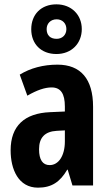

<svg xmlns="http://www.w3.org/2000/svg" viewBox="-20 -855 504 885"><path d="M240 -606C310 -606 357 -655 357 -721C357 -787 309 -835 240 -835C169 -835 124 -788 124 -720C124 -653 169 -606 240 -606ZM241 -676C210 -676 195 -694 195 -721C195 -747 214 -766 241 -766C268 -766 286 -747 286 -721C286 -694 267 -676 241 -676ZM245 -557C179 -557 120 -541 71 -511L106 -414C151 -440 187 -452 218 -452C260 -452 279 -423 279 -364V-341L211 -338C93 -333 29 -275 29 -162C29 -74 65 10 155 10C219 10 257 -17 290 -73H292L314 0H409V-363C409 -491 352 -557 245 -557ZM242 -252 279 -254V-203C279 -137 250 -94 209 -94C177 -94 160 -118 160 -167C160 -221 187 -249 242 -252Z"/></svg>

Font: Noto Sans Hebrew ExtraCondensed
Style: Bold
Weight: 700
Width: 2
Designer: Monotype Design Team
Foundry: Monotype Imaging Inc.
Version: Version 2.004